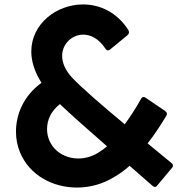

<svg xmlns="http://www.w3.org/2000/svg" viewBox="-20 -803 822 865"><path d="M689 32 755 -47C758 -50 759 -54 759 -57C759 -61 757 -65 752 -69C718 -97 682 -127 645 -157C678 -199 705 -241 729 -281C731 -284 732 -287 732 -290C732 -295 729 -299 724 -303L637 -362C633 -365 630 -366 627 -366C622 -366 618 -363 615 -357C593 -317 568 -279 542 -243C436 -331 343 -412 305 -453C273 -487 260 -522 260 -551C260 -606 305 -647 355 -647C389 -647 426 -628 454 -585C458 -579 462 -576 466 -576C470 -576 473 -577 476 -580L555 -645C559 -649 561 -653 561 -658C561 -661 560 -664 558 -668C506 -749 429 -783 354 -783C235 -783 121 -696 121 -571C121 -528 135 -480 167 -430C87 -372 52 -289 52 -210C52 -178 58 -146 70 -117C113 -13 218 42 327 42C385 42 444 26 495 -6C519 -19 542 -37 564 -56C599 -25 634 5 667 34C670 37 674 39 678 39C682 39 686 37 689 32ZM199 -179C194 -193 192 -208 192 -222C192 -262 210 -303 250 -334C297 -289 376 -219 462 -144C453 -136 443 -128 433 -122C401 -99 366 -89 333 -89C272 -89 218 -123 199 -179Z"/></svg>

Font: LINE Seed JP_OTF Bold
Style: Regular
Weight: 700
Designer: LINE & Fontrix & Fontworks
Version: Version 1.009